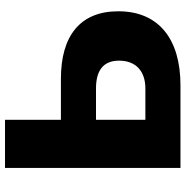

<svg xmlns="http://www.w3.org/2000/svg" viewBox="-7 -733 740 766"><g transform="rotate(-90 363.0 -350.0)"><path d="M268 -337H393C461 -337 504 -311 504 -245C504 -177 461 -140 393 -140H268ZM268 -700H76V0H406C588 0 701 -85 701 -248C701 -401 602 -477 432 -477H268Z"/></g></svg>

Font: Montserrat-Alt1 ExtBd
Style: Regular
Weight: 800
Designer: Differentunic
Foundry: Differentunic
Version: Version 7.222